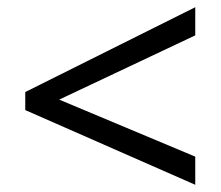

<svg xmlns="http://www.w3.org/2000/svg" viewBox="-20 -628 612 532"><path d="M50 -373 521 -608V-530L144 -352L521 -194V-116L50 -323Z"/></svg>

Font: BC Sans
Style: Regular
Weight: 400
Designer: Monotype Design Team
Province of B.C.
Foundry: Monotype Imaging Inc.
Version: Version 2.000;GOOG;noto-source:20170915:90ef993387c0